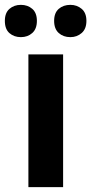

<svg xmlns="http://www.w3.org/2000/svg" viewBox="-49 -771 376 791"><path d="M211 0H68V-547H211ZM-29 -685Q-29 -718 -10 -734.5Q9 -751 37 -751Q65 -751 84 -734.5Q103 -718 103 -685Q103 -652 84 -635Q65 -618 37 -618Q9 -618 -10 -634.5Q-29 -651 -29 -685ZM174 -685Q174 -718 193 -734.5Q212 -751 241 -751Q268 -751 287.5 -734.5Q307 -718 307 -685Q307 -652 287.5 -635Q268 -618 241 -618Q212 -618 193 -635Q174 -652 174 -685Z"/></svg>

Font: Noto Sans Hebrew SemiCondensed
Style: Bold
Weight: 700
Width: 4
Designer: Monotype Design Team
Foundry: Monotype Imaging Inc.
Version: Version 2.004; ttfautohint (v1.8.4.7-5d5b)